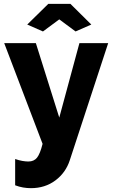

<svg xmlns="http://www.w3.org/2000/svg" viewBox="-20 -750 592 1001"><path d="M59 79Q79 86 96.5 89Q114 92 128 92Q157 92 173 72Q189 52 202 0L2 -525H167L289 -137L394 -525H544L344 85Q323 150 269 190.5Q215 231 141 231Q121 231 100.5 227.5Q80 224 59 216ZM122 -622 232 -730H347L456 -622L374 -586L289 -649L204 -586Z"/></svg>

Font: Oxford Sans
Style: Regular
Weight: 800
Designer: Matt McInerney, Pablo Impallari, Rodrigo Fuenzalida
Foundry: Matt McInerney, Pablo Impallari, Rodrigo Fuenzalida
Version: Version 3.000g; ttfautohint (v1.5) -l 8 -r 28 -G 28 -x 14 -D